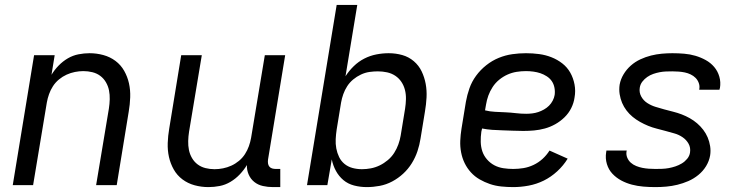

<svg xmlns="http://www.w3.org/2000/svg" viewBox="-20 -755 3040 783"><path d="M32 0 119 -530H203L190 -450Q202 -470 219 -487.5Q236 -505 256.5 -517Q277 -529 300 -533.5Q323 -538 345 -538Q374 -538 401.5 -530.5Q429 -523 451 -506.5Q473 -490 486.5 -466Q500 -442 506 -415Q512 -388 511 -358.5Q510 -329 505 -300L456 0H372L424 -312Q427 -331 427.5 -350Q428 -369 424.5 -386.5Q421 -404 412 -419.5Q403 -435 389 -445.5Q375 -456 357 -460.5Q339 -465 320 -465Q303 -465 285.5 -461.5Q268 -458 251.5 -450.5Q235 -443 220.5 -431Q206 -419 196 -403.5Q186 -388 180 -371Q174 -354 171 -337L115 0Z M830 8Q801 8 773.5 0.5Q746 -7 724 -23.5Q702 -40 688.5 -64Q675 -88 669 -115Q663 -142 664 -171.5Q665 -201 670 -230L719 -530H803L751 -218Q748 -199 747.5 -180Q747 -161 750.5 -143.5Q754 -126 763 -110.5Q772 -95 786 -84.5Q800 -74 818 -69.5Q836 -65 855 -65Q872 -65 889.5 -68.5Q907 -72 923.5 -79.5Q940 -87 954.5 -99Q969 -111 979 -126.5Q989 -142 995 -159Q1001 -176 1004 -193L1060 -530H1143L1073 -104Q1072 -96 1073 -88.5Q1074 -81 1078.5 -75.5Q1083 -70 1090 -68Q1097 -66 1105 -66H1123V8H1093Q1072 8 1052 3.5Q1032 -1 1017 -13Q1002 -25 994 -43.5Q986 -62 987 -82Q975 -62 958 -44Q941 -26 920 -13.5Q899 -1 876 3.5Q853 8 830 8Z M1476 8Q1449 8 1424 1.5Q1399 -5 1380.5 -20.5Q1362 -36 1350 -58Q1338 -80 1333 -105L1315 0H1232L1353 -735H1437L1389 -444Q1403 -466 1422.5 -485Q1442 -504 1465.5 -516Q1489 -528 1514.5 -533Q1540 -538 1565 -538Q1594 -538 1620.5 -530.5Q1647 -523 1667.5 -505.5Q1688 -488 1699.5 -464Q1711 -440 1716 -413Q1721 -386 1719.5 -357.5Q1718 -329 1713 -300L1695 -190Q1691 -164 1682.5 -138.5Q1674 -113 1659.5 -89.5Q1645 -66 1624.5 -47Q1604 -28 1579.5 -15Q1555 -2 1528.5 3Q1502 8 1476 8ZM1456 -65Q1474 -65 1492.5 -68.5Q1511 -72 1528.5 -80.5Q1546 -89 1561.5 -102Q1577 -115 1587.5 -131.5Q1598 -148 1604.5 -166Q1611 -184 1614 -202L1632 -312Q1635 -331 1635.5 -350.5Q1636 -370 1631.5 -388Q1627 -406 1617 -421Q1607 -436 1592 -446Q1577 -456 1558.5 -460Q1540 -464 1521 -464Q1504 -464 1486.5 -461.5Q1469 -459 1452 -451Q1435 -443 1420.5 -431Q1406 -419 1396 -403.5Q1386 -388 1380 -371Q1374 -354 1371 -337L1353 -227Q1350 -207 1349 -187.5Q1348 -168 1351.5 -149.5Q1355 -131 1363 -114.5Q1371 -98 1385 -86.5Q1399 -75 1417.5 -70Q1436 -65 1456 -65Z M2073 8Q2049 8 2024.5 5.5Q2000 3 1978 -4.5Q1956 -12 1936 -23.5Q1916 -35 1900.5 -52Q1885 -69 1875 -89.5Q1865 -110 1860.5 -133.5Q1856 -157 1857 -181Q1858 -205 1862 -230L1880 -340Q1885 -368 1894.5 -395Q1904 -422 1921.5 -446Q1939 -470 1963 -489Q1987 -508 2014 -519Q2041 -530 2069 -534Q2097 -538 2125 -538Q2152 -538 2178.5 -534.5Q2205 -531 2229 -521.5Q2253 -512 2273 -496.5Q2293 -481 2305.5 -459Q2318 -437 2323 -410.5Q2328 -384 2323 -357Q2320 -335 2309.5 -314Q2299 -293 2282 -276.5Q2265 -260 2244.5 -248.5Q2224 -237 2202 -231Q2180 -225 2158 -223Q2136 -221 2114 -221Q2093 -221 2071.5 -222Q2050 -223 2029 -223.5Q2008 -224 1987 -225.5Q1966 -227 1946 -231L1943 -218Q1940 -197 1940.5 -176.5Q1941 -156 1947 -138Q1953 -120 1966 -105Q1979 -90 1996 -81Q2013 -72 2033 -69Q2053 -66 2073 -66Q2094 -66 2115 -69.5Q2136 -73 2156 -82.5Q2176 -92 2192.5 -107Q2209 -122 2221 -141L2295 -108Q2278 -80 2252.5 -56.5Q2227 -33 2197.5 -18.5Q2168 -4 2136 2Q2104 8 2073 8ZM2126 -291Q2138 -291 2150.5 -292.5Q2163 -294 2175 -298Q2187 -302 2198.5 -308.5Q2210 -315 2219 -324Q2228 -333 2234 -344.5Q2240 -356 2242 -368Q2244 -383 2241 -398Q2238 -413 2230 -424.5Q2222 -436 2209.5 -444Q2197 -452 2183.5 -456.5Q2170 -461 2155 -463Q2140 -465 2125 -465Q2106 -465 2087 -462Q2068 -459 2050 -451Q2032 -443 2016 -430Q2000 -417 1989 -400Q1978 -383 1971.5 -365Q1965 -347 1962 -328L1958 -305Q1978 -300 1999 -299Q2020 -298 2041.5 -297Q2063 -296 2084 -293.5Q2105 -291 2126 -291Z M2653 8Q2628 8 2604 6Q2580 4 2557 -2Q2534 -8 2513.5 -19Q2493 -30 2477.5 -46.5Q2462 -63 2455 -86Q2448 -109 2452 -134Q2452 -135 2452.5 -137Q2453 -139 2453 -141H2536Q2536 -140 2535.5 -139Q2535 -138 2535 -137Q2533 -124 2538 -112Q2543 -100 2552.5 -91.5Q2562 -83 2574.5 -78Q2587 -73 2599.5 -70.5Q2612 -68 2625.5 -67Q2639 -66 2653 -66Q2666 -66 2680 -66.5Q2694 -67 2707.5 -69.5Q2721 -72 2734.5 -76.5Q2748 -81 2760.5 -88.5Q2773 -96 2782.5 -107.5Q2792 -119 2794 -133Q2797 -153 2788 -169Q2779 -185 2763.5 -195.5Q2748 -206 2730 -211Q2712 -216 2694 -221Q2676 -226 2658 -230.5Q2640 -235 2623 -242Q2606 -249 2590 -258Q2574 -267 2560 -278.5Q2546 -290 2535 -304.5Q2524 -319 2517 -335.5Q2510 -352 2507 -371Q2504 -390 2507 -410Q2511 -432 2523 -452Q2535 -472 2552.5 -487.5Q2570 -503 2591.5 -513Q2613 -523 2635 -528.5Q2657 -534 2679 -536Q2701 -538 2722 -538Q2746 -538 2770 -536Q2794 -534 2816 -527.5Q2838 -521 2858 -510Q2878 -499 2892.5 -482Q2907 -465 2913.5 -442.5Q2920 -420 2916 -396Q2915 -395 2915 -393Q2915 -391 2914 -389H2831Q2832 -390 2832 -391Q2832 -392 2832 -393Q2834 -405 2829.5 -417Q2825 -429 2816.5 -437.5Q2808 -446 2796.5 -451.5Q2785 -457 2773 -459.5Q2761 -462 2748 -463Q2735 -464 2722 -464Q2709 -464 2696 -463.5Q2683 -463 2670 -460.5Q2657 -458 2644 -453.5Q2631 -449 2619.5 -441Q2608 -433 2599.5 -422Q2591 -411 2589 -397Q2586 -378 2595 -361.5Q2604 -345 2619.5 -335Q2635 -325 2652.5 -319.5Q2670 -314 2688.5 -309Q2707 -304 2725 -299.5Q2743 -295 2760 -288.5Q2777 -282 2793 -273Q2809 -264 2823 -252Q2837 -240 2848 -225.5Q2859 -211 2866 -194.5Q2873 -178 2876 -159Q2879 -140 2876 -121Q2872 -98 2859.5 -77.5Q2847 -57 2828 -41.5Q2809 -26 2787 -16.5Q2765 -7 2742.5 -1.5Q2720 4 2697.5 6Q2675 8 2653 8Z"/></svg>

Font: Iosevka Curly Extended
Style: Italic
Weight: 400
Width: 7
Italic angle: -9°
Monospace: yes
Designer: Belleve Invis
Foundry: Belleve Invis
Version: Version 11.1.0; ttfautohint (v1.8.3)